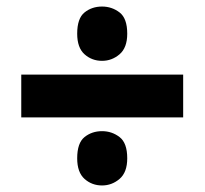

<svg xmlns="http://www.w3.org/2000/svg" viewBox="-20 -646 626 587"><path d="M45 -287V-418H540V-287ZM292 -79Q261 -79 238.5 -99Q216 -119 216 -162Q216 -209 238.5 -227Q261 -245 292 -245Q322 -245 345.5 -227Q369 -209 369 -162Q369 -119 345.5 -99Q322 -79 292 -79ZM292 -460Q261 -460 238.5 -480Q216 -500 216 -543Q216 -590 238.5 -608Q261 -626 292 -626Q322 -626 345.5 -608Q369 -590 369 -543Q369 -500 345.5 -480Q322 -460 292 -460Z"/></svg>

Font: Noto Sans Symbols Black
Style: Regular
Weight: 900
Version: Version 2.002